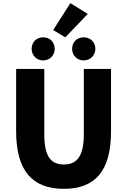

<svg xmlns="http://www.w3.org/2000/svg" viewBox="-20 -1180 803 1214"><path d="M384 14C582 14 682 -99 682 -350V-744H510V-331C510 -190 465 -140 384 -140C302 -140 260 -190 260 -331V-744H82V-350C82 -99 185 14 384 14ZM253 -798C296 -798 326 -831 326 -871C326 -913 296 -944 253 -944C210 -944 180 -913 180 -871C180 -831 210 -798 253 -798ZM316 -990 393 -944 535 -1092 425 -1160ZM509 -798C552 -798 583 -831 583 -871C583 -913 552 -944 509 -944C466 -944 436 -913 436 -871C436 -831 466 -798 509 -798Z"/></svg>

Font: Noto Sans CJK Black
Style: Bold
Weight: 900
Designer: Ryoko NISHIZUKA (kana & ideographs); Paul D. Hunt (Latin, Greek & Cyrillic); Wenlong ZHANG (bopomofo); Sandoll Communica
Foundry: Adobe Systems Incorporated
Version: Version 1.000;PS 1;hotconv 1.0.78;makeotf.lib2.5.61930